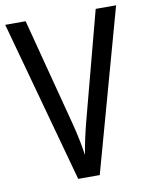

<svg xmlns="http://www.w3.org/2000/svg" viewBox="-81 -774 652 834"><g transform="rotate(-10 244.5 -357.0)"><path d="M489 -714 291 0H196L0 -714H90L214 -239Q233 -166 243 -97Q254 -165 274 -241L399 -714Z"/></g></svg>

Font: Noto Sans Devanagari Condensed
Style: Regular
Weight: 400
Width: 3
Designer: Jelle Bosma - Monotype Design Team
Foundry: Monotype Imaging Inc.
Version: Version 2.004; ttfautohint (v1.8.4.7-5d5b)